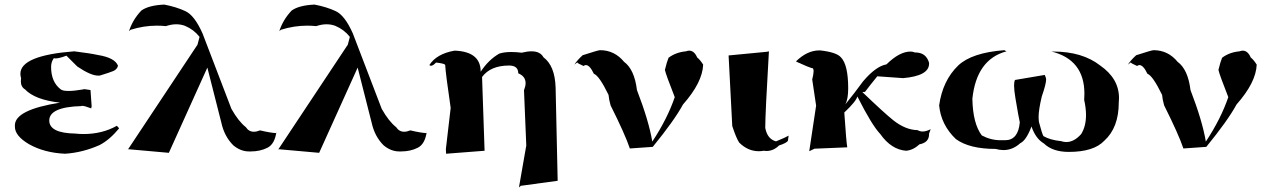

<svg xmlns="http://www.w3.org/2000/svg" viewBox="-20 -725 5543 838"><path d="M264 -54Q173 -58 106 -96Q45 -132 45 -172V-178Q45 -246 242 -277Q133 -289 89 -335Q71 -346 71 -370L72 -384Q69 -394 69 -403Q69 -443 128 -467.5Q187 -492 304 -501Q376 -492 407 -485Q482 -473 495 -438Q491 -422 474.5 -415Q458 -408 415 -395H408Q376 -395 317 -435L270 -482Q238 -470 222 -470L215 -471Q203 -455 203 -433Q203 -367 245 -335Q254 -328 279 -328Q304 -328 345 -335L344 -336H345Q350 -336 375 -332L380 -261L378 -252Q349 -263 339 -263Q336 -263 335 -262Q195 -258 195 -199Q195 -144 309 -142Q327 -140 344 -140Q426 -140 490 -176L500 -165Q459 -115 415 -92Q341 -59 264 -54Z M717 -58 537 -74 540 -75 842 -530 851 -564Q826 -596 788 -612Q770 -619 749 -619Q728 -619 704 -611Q684 -613 664 -613Q607 -613 550 -595L543 -589Q559 -639 597 -679Q629 -702 697 -705Q749 -695 789 -676.5Q829 -658 864 -579L990 -250Q1021 -195 1053 -170Q1066 -150 1088 -150Q1100 -150 1115 -156Q1161 -145 1186 -144L1187 -153Q1180 -97 1148 -80.5Q1116 -64 1074 -64H1067Q1030 -64 998 -91Q959 -130 946 -190L885 -430Z M1373 -58 1193 -74 1196 -75 1498 -530 1507 -564Q1482 -596 1444 -612Q1426 -619 1405 -619Q1384 -619 1360 -611Q1340 -613 1320 -613Q1263 -613 1206 -595L1199 -589Q1215 -639 1253 -679Q1285 -702 1353 -705Q1405 -695 1445 -676.5Q1485 -658 1520 -579L1646 -250Q1677 -195 1709 -170Q1722 -150 1744 -150Q1756 -150 1771 -156Q1817 -145 1842 -144L1843 -153Q1836 -97 1804 -80.5Q1772 -64 1730 -64H1723Q1686 -64 1654 -91Q1615 -130 1602 -190L1541 -430Z M2245 93 2277 -90 2267 -331Q2274 -349 2274 -362Q2274 -392 2242 -405Q2242 -439 2202 -439Q2121 -439 2084 -389L2095 -67L1927 -54L1926 -74L1947 -254Q1925 -404 1923 -442Q1919 -448 1883 -452Q1870 -438 1861 -438Q1857 -438 1854 -441Q1885 -490 1964 -504Q2078 -500 2078 -412Q2112 -464 2159 -491Q2180 -498 2212 -498Q2232 -498 2257 -495Q2281 -501 2300 -501Q2338 -501 2352 -475Q2402 -438 2405 -343L2414 64L2253 86Z M2729 -77Q2709 -137 2645 -265Q2638 -289 2636 -311Q2595 -395 2572 -403Q2554 -441 2537 -441Q2532 -441 2527 -437Q2500 -449 2500 -452V-453L2487 -443Q2498 -461 2523 -484Q2591 -506 2599 -506Q2662 -506 2704 -455Q2749 -422 2760 -332Q2812 -197 2827 -107Q2893 -207 2925 -301Q2886 -400 2882 -420Q2891 -457 2898 -473Q2930 -497 2974 -501Q2982 -504 2988 -504Q3010 -504 3023 -474Q3035 -465 3049 -443Q3046 -365 2961 -269Q2923 -199 2829 -84Z M3292 -65Q3244 -65 3206 -103Q3193 -123 3176 -175L3160 -483L3327 -499L3336 -501Q3320 -229 3320 -167Q3329 -118 3367 -108Q3409 -125 3422 -133L3419 -111Q3414 -101 3380 -90Q3356 -66 3325 -66L3313 -67Q3302 -65 3292 -65Z M3512 -65 3542 -264 3525 -378Q3531 -402 3531 -414Q3531 -428 3524 -428H3522Q3504 -434 3478 -446Q3468 -451 3466 -451L3454 -457Q3503 -505 3556 -505H3560Q3631 -497 3650 -475Q3682 -443 3682 -339Q3682 -294 3670 -270Q3709 -318 3747 -370Q3803 -436 3849 -444Q3906 -500 3954 -500Q3964 -500 3973 -496H3975Q4022 -496 4035 -451V-447Q4035 -394 3922 -384L3809 -392Q3778 -354 3753 -321L3755 -323Q3755 -324 3753 -324L3744 -323Q3840 -231 3879 -200Q3932 -158 3985 -157Q3995 -151 4007 -151Q4022 -151 4042 -161L4035 -142V-139Q4035 -103 3993 -95Q3966 -70 3935 -67Q3870 -72 3822 -140Q3785 -179 3722 -304Q3717 -283 3665 -234Q3674 -101 3678 -82L3535 -76Z M4645 -62Q4574 -62 4536 -99Q4500 -120 4482 -173Q4459 -112 4433 -100Q4400 -70 4360 -70Q4343 -70 4325 -75Q4211 -75 4152 -118Q4087 -180 4079 -265Q4094 -373 4162 -439Q4221 -495 4363 -506L4373 -501Q4242 -466 4224 -294Q4226 -186 4265 -134Q4304 -113 4347 -113H4367Q4424 -113 4431 -191Q4427 -207 4412 -296Q4406 -331 4406 -352Q4406 -368 4410 -376L4540 -398Q4546 -384 4546 -379Q4546 -359 4527 -304Q4513 -246 4513 -213Q4513 -195 4517 -184Q4527 -145 4534 -131Q4563 -114 4611 -109Q4623 -105 4634 -105Q4668 -105 4699 -140Q4720 -174 4720 -223Q4720 -253 4712 -289L4713 -316Q4713 -466 4566 -501L4569 -500H4577Q4704 -500 4782 -439Q4864 -382 4864 -297L4863 -278Q4863 -168 4800 -111Q4754 -62 4645 -62Z M5145 -77Q5125 -137 5061 -265Q5054 -289 5052 -311Q5011 -395 4988 -403Q4970 -441 4953 -441Q4948 -441 4943 -437Q4916 -449 4916 -452V-453L4903 -443Q4914 -461 4939 -484Q5007 -506 5015 -506Q5078 -506 5120 -455Q5165 -422 5176 -332Q5228 -197 5243 -107Q5309 -207 5341 -301Q5302 -400 5298 -420Q5307 -457 5314 -473Q5346 -497 5390 -501Q5398 -504 5404 -504Q5426 -504 5439 -474Q5451 -465 5465 -443Q5462 -365 5377 -269Q5339 -199 5245 -84Z"/></svg>

Font: Xiangcui Kesong Xiangcui Kesong
Style: Regular
Weight: 400
Version: Version 1.501;March 28, 2024;FontCreator 14.0.0.2814 64-bit